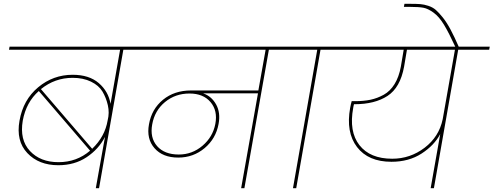

<svg xmlns="http://www.w3.org/2000/svg" viewBox="-20 -984 2581 1004"><path d="M481 0 529 -268Q496 -204 433 -162Q370 -120 285 -120Q183 -120 123 -183.5Q63 -247 82 -353Q101 -462 179.5 -527.5Q258 -593 360 -593Q446 -593 496.5 -549.5Q547 -506 558 -441L608 -724H27L30 -740H790L787 -724H625L498 0ZM360 -577Q267 -577 194 -518L462 -206Q529 -270 543 -355Q553 -394 544 -433.5Q535 -473 516 -505Q497 -537 456 -557Q415 -577 360 -577ZM451 -196 183 -508Q117 -450 99 -353Q82 -253 136.5 -194.5Q191 -136 286 -136Q381 -136 451 -196Z M915 -176Q985 -176 1039 -222Q1093 -268 1106 -336Q1119 -405 1081 -450Q1043 -495 971 -495Q897 -495 843 -450.5Q789 -406 776 -334Q763 -264 801.5 -220Q840 -176 915 -176ZM717 -724 720 -740H1550L1547 -724H1386L1258 0H1241L1329 -496H1042Q1086 -481 1110 -438Q1134 -395 1123 -336Q1109 -259 1050 -209.5Q991 -160 912 -160Q831 -160 788 -209Q745 -258 759 -334Q773 -414 832.5 -462.5Q892 -511 979 -511H1331L1369 -724Z M1512 0 1639 -724H1477L1480 -740H1821L1818 -724H1656L1529 0Z M2031 -154Q2125 -154 2200.5 -211.5Q2276 -269 2295 -361L2359 -724H2108L2093 -635Q2073 -526 2006.5 -482.5Q1940 -439 1834 -439H1831Q1830 -435 1828.5 -428.5Q1827 -422 1827 -420Q1804 -296 1859.5 -225Q1915 -154 2031 -154ZM1748 -724 1751 -740H2541L2538 -724H2376L2249 0H2232L2282 -283Q2251 -224 2184.5 -181Q2118 -138 2027 -138Q1906 -138 1847 -215Q1788 -292 1811 -420Q1815 -441 1819 -455H1837Q1882 -455 1917.5 -462.5Q1953 -470 1986.5 -488.5Q2020 -507 2043 -544Q2066 -581 2076 -635L2091 -724Z M2362 -737Q2327 -813 2301.5 -855Q2276 -897 2247 -918Q2218 -939 2194 -943.5Q2170 -948 2124 -948H2092L2095 -964H2127Q2159 -964 2178 -962.5Q2197 -961 2220 -953.5Q2243 -946 2259 -932Q2275 -918 2295.5 -892.5Q2316 -867 2336 -829.5Q2356 -792 2380 -737Z"/></svg>

Font: Poppins Thin
Style: Italic
Weight: 250
Italic angle: -10°
Designer: Ninad Kale (Devanagari), Jonny Pinhorn (Latin)
Foundry: Indian Type Foundry
Version: Version 3.200;PS 1.000;hotconv 16.6.54;makeotf.lib2.5.65590